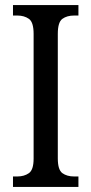

<svg xmlns="http://www.w3.org/2000/svg" viewBox="-20 -734 358 754"><path d="M31 0V-41H48Q75 -41 93.5 -54Q112 -67 112 -111V-601Q112 -647 93.5 -660Q75 -673 48 -673H31V-714H288V-673H271Q243 -673 225 -660Q207 -647 207 -601V-112Q207 -67 225 -54Q243 -41 271 -41H288V0Z"/></svg>

Font: Noto Serif Thai Condensed
Style: Regular
Weight: 400
Width: 3
Designer: Monotype Design Team
Foundry: Monotype Imaging Inc.
Version: Version 2.002; ttfautohint (v1.8.4.7-5d5b)